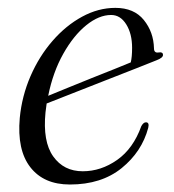

<svg xmlns="http://www.w3.org/2000/svg" viewBox="-20 -472 452 500"><path d="M366 -139Q349.5 -77 296.8 -34.2Q244 8.5 162 8.5Q94 8.5 59 -36.5Q24 -81.5 31.5 -165Q37 -222 59.5 -273.8Q82 -325.5 116.8 -365.5Q151.5 -405.5 193.8 -428.5Q236 -451.5 280.5 -451.5Q329 -451.5 354.5 -420Q380 -388.5 381 -346Q381 -333 394 -335.5Q404 -337 404.5 -329.5Q405 -321.5 387.5 -315Q373 -309 337.2 -295Q301.5 -281 256.8 -263.5Q212 -246 170.2 -229.5Q128.5 -213 101.5 -202.5Q100 -191 98.5 -179.5Q91 -103.5 118.5 -64.8Q146 -26 195.5 -26Q243 -26 285 -55.5Q327 -85 348 -143.5Q353.5 -153.5 360 -153.5Q369.5 -153.5 366 -139ZM269.5 -433Q237.5 -433 204.5 -406.2Q171.5 -379.5 144.8 -332Q118 -284.5 105.5 -222.5Q127.5 -231.5 157.5 -243.8Q187.5 -256 219.2 -268.8Q251 -281.5 278 -292.2Q305 -303 320.5 -309.5Q324 -323.5 324 -347.5Q324 -384 308.8 -408.5Q293.5 -433 269.5 -433Z"/></svg>

Font: Fraunces 72pt Light
Style: Italic
Weight: 300
Italic angle: -16°
Version: Version 1.000;[b76b70a41]